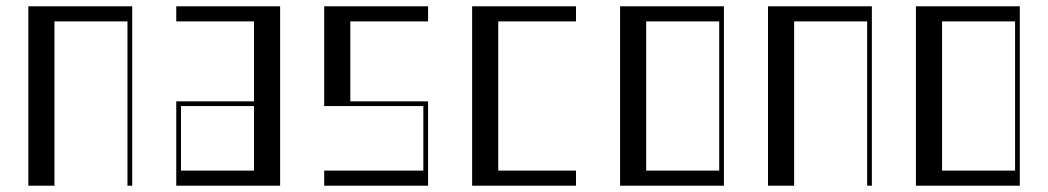

<svg xmlns="http://www.w3.org/2000/svg" viewBox="-20 -590 3330 610"><path d="M70 -570H400V0H385V-522H153V0H70Z M540 -268H787V-522H540V-570H870V0H540ZM787 -48V-253H555V-48Z M1010 -48H1325V-253H1010V-570H1340V-522H1093V-268H1340V0H1010Z M1480 -570H1810V-522H1563V-48H1810V0H1480Z M1950 -570H2280V0H1950ZM2265 -48V-522H2033V-48Z M2420 -570H2750V0H2735V-522H2503V0H2420Z M2890 -570H3220V0H2890ZM3205 -48V-522H2973V-48Z"/></svg>

Font: Facade Sud
Style: Regular
Weight: 100
Designer: Éléonore Fines
Foundry: Velvetyne Type Foundry
Version: Version 1.001;Glyphs 3.2 (3202)